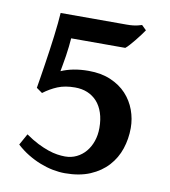

<svg xmlns="http://www.w3.org/2000/svg" viewBox="-72 -659 651 737"><g transform="rotate(10 253.0 -291.0)"><path d="M448.7 -200.2Q448.7 -157.7 435.8 -118.9Q422.9 -80.1 395.8 -50.3Q368.7 -20.5 327.4 -2.9Q286.1 14.6 229.5 14.6Q207 14.6 182.1 9.8Q157.2 4.9 132.3 -4.9Q107.4 -14.6 83.3 -29.3Q59.1 -43.9 38.1 -63.5L62.5 -107.4Q88.4 -89.4 110.8 -78.1Q133.3 -66.9 152.6 -60.3Q171.9 -53.7 188.2 -51.3Q204.6 -48.8 218.8 -48.8Q243.2 -48.8 263.7 -58.8Q284.2 -68.8 298.8 -86.2Q313.5 -103.5 321.8 -127.4Q330.1 -151.4 330.1 -179.2Q330.1 -212.4 321.5 -238Q313 -263.7 297.4 -281Q281.7 -298.3 260 -307.4Q238.3 -316.4 211.4 -316.4Q172.4 -316.4 144 -304.7Q115.7 -293 89.8 -273.4L66.9 -289.6Q69.8 -307.1 73.7 -331.5Q77.6 -356 81.8 -383.3Q85.9 -410.6 90.1 -439.7Q94.2 -468.8 97.7 -496.1Q101.1 -523.4 103.5 -547.4Q106 -571.3 106.9 -588.4H363.8Q377.9 -588.4 388.7 -589.6Q399.4 -590.8 407.2 -592.8Q416 -594.7 422.9 -597.2L440.9 -579.6Q435.5 -571.8 426.8 -559.8Q418 -547.9 408.2 -535.9Q398.4 -523.9 389.4 -513.9Q380.4 -503.9 374.5 -499.5H163.6Q162.6 -485.4 160.6 -467Q158.7 -448.7 155.8 -430.4Q152.8 -412.1 149.9 -395.5Q147 -378.9 145 -368.2Q167 -377.9 193.8 -383.1Q220.7 -388.2 252 -388.2Q300.8 -388.2 337.9 -372.3Q375 -356.4 399.4 -330.1Q423.8 -303.7 436.3 -269.8Q448.7 -235.8 448.7 -200.2Z"/></g></svg>

Font: Gentium Basic
Style: Bold
Weight: 700
Designer: J. Victor Gaultney and Annie Olsen
Foundry: SIL International
Version: Version 1.100